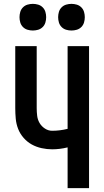

<svg xmlns="http://www.w3.org/2000/svg" viewBox="-20 -974 540 994"><path d="M330 0V-211Q310 -206 290 -203.5Q270 -201 250 -201Q223 -201 195.5 -207Q168 -213 144.5 -226Q121 -239 102.5 -260Q84 -281 74 -306.5Q64 -332 61.5 -359.5Q59 -387 59 -414V-735H170V-414Q170 -394 172.5 -374Q175 -354 185 -337Q195 -320 212.5 -308.5Q230 -297 250 -297Q270 -297 290 -299.5Q310 -302 330 -307V-735H441V0ZM350 -816Q336 -816 322.5 -820Q309 -824 299 -834Q289 -844 285 -857.5Q281 -871 281 -885Q281 -899 285 -912.5Q289 -926 299 -936Q309 -946 322.5 -950Q336 -954 350 -954Q364 -954 377.5 -950Q391 -946 401 -936Q411 -926 415 -912.5Q419 -899 419 -885Q419 -871 415 -857.5Q411 -844 401 -834Q391 -824 377.5 -820Q364 -816 350 -816ZM150 -816Q136 -816 122.5 -820Q109 -824 99 -834Q89 -844 85 -857.5Q81 -871 81 -885Q81 -899 85 -912.5Q89 -926 99 -936Q109 -946 122.5 -950Q136 -954 150 -954Q164 -954 177.5 -950Q191 -946 201 -936Q211 -926 215 -912.5Q219 -899 219 -885Q219 -871 215 -857.5Q211 -844 201 -834Q191 -824 177.5 -820Q164 -816 150 -816Z"/></svg>

Font: Iosevka Custom
Style: Bold
Weight: 700
Monospace: yes
Designer: Belleve Invis
Foundry: Belleve Invis
Version: Version 30.3.3; ttfautohint (v1.8.3)